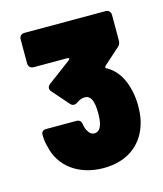

<svg xmlns="http://www.w3.org/2000/svg" viewBox="-74 -875 458 540"><g transform="rotate(-15 155.0 -605.5)"><path d="M294 -594C285 -625 267 -650 243 -662C239 -664 240 -667 243 -670L289 -711C295 -716 297 -722 297 -729V-803C297 -812 291 -818 282 -818H46C37 -818 31 -812 31 -803V-733C31 -724 37 -718 46 -718H144C149 -718 151 -715 146 -711L79 -661C71 -655 70 -647 76 -640L118 -592C124 -585 132 -585 140 -591C147 -596 155 -599 163 -599C172 -599 178 -594 182 -586C186 -577 188 -564 188 -547C188 -534 187 -521 184 -512C180 -501 174 -494 163 -494C153 -494 147 -502 142 -512C140 -517 139 -522 138 -527C137 -536 132 -541 123 -541H35C26 -541 20 -536 21 -526C21 -514 23 -502 26 -492C38 -433 91 -393 163 -393C237 -393 284 -433 298 -496C301 -509 302 -524 302 -539C302 -558 299 -577 294 -594Z"/></g></svg>

Font: Barlow Semi Condensed Black
Style: Regular
Weight: 900
Width: 4
Designer: Jeremy Tribby
Foundry: Tribby Type
Version: Version 1.408;PS 001.408;hotconv 1.0.88;makeotf.lib2.5.64775